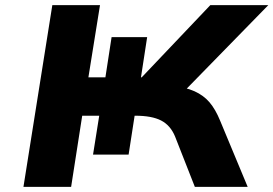

<svg xmlns="http://www.w3.org/2000/svg" viewBox="-20 -725 1061 745"><path d="M71 0 183 -705H368L323 -425H389L413 -581H551L527 -425H530L796 -705H1021L681 -357L641 -393Q699 -387 734.5 -371Q770 -355 793 -328Q816 -301 834 -257L941 0H736L659 -196Q641 -239 605 -257.5Q569 -276 505 -276H464L505 -293L479 -125H341L365 -276H299L256 0Z"/></svg>

Font: Nunito Sans 7pt Expanded ExtraBold
Style: Italic
Weight: 800
Width: 7
Italic angle: -9°
Designer: Vernon Adams
Foundry: Vernon Adams
Version: Version 3.101;gftools[0.9.27]